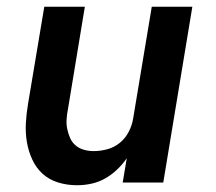

<svg xmlns="http://www.w3.org/2000/svg" viewBox="-20 -540 640 568"><path d="M208 8Q179 8 152.5 0Q126 -8 106.5 -25.5Q87 -43 75.5 -68Q64 -93 59.5 -120Q55 -147 56.5 -175.5Q58 -204 63 -233L111 -520H231L181 -217Q178 -202 177 -187Q176 -172 179 -158Q182 -144 187.5 -131.5Q193 -119 203.5 -110Q214 -101 228 -97Q242 -93 257 -93Q277 -93 297.5 -98.5Q318 -104 334.5 -117.5Q351 -131 361 -150.5Q371 -170 374 -190L429 -520H549L463 0H343L355 -72Q343 -54 326 -38Q309 -22 290 -11.5Q271 -1 250 3.5Q229 8 208 8Z"/></svg>

Font: Iosevka Custom Oblique
Style: Bold
Weight: 700
Italic angle: -9°
Monospace: yes
Designer: Belleve Invis
Foundry: Belleve Invis
Version: Version 30.1.2; ttfautohint (v1.8.4)